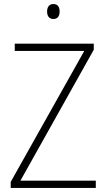

<svg xmlns="http://www.w3.org/2000/svg" viewBox="-20 -930 527 950"><path d="M244 -910C222 -910 213 -893 213 -873C213 -851 223 -836 244 -836C266 -836 275 -851 275 -873C275 -894 267 -910 244 -910ZM454 0V-36H81L444 -684V-714H53V-678H397L33 -30V0Z"/></svg>

Font: Noto Sans Lao SemiCondensed ExtraLight
Style: Regular
Weight: 200
Width: 4
Designer: Monotype Design Team
Foundry: Monotype Imaging Inc.
Version: Version 2.003